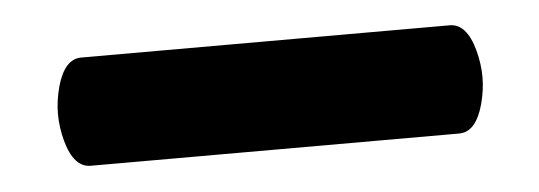

<svg xmlns="http://www.w3.org/2000/svg" viewBox="-26 -350 576 205"><g transform="rotate(-5 262.5 -248.0)"><path d="M460 -190H65Q47 -190 39 -219Q35 -234 35 -248Q35 -262 39 -277Q47 -306 65 -306H460Q478 -306 486 -277Q490 -262 490 -248Q490 -234 486 -219Q478 -190 460 -190Z"/></g></svg>

Font: Lilita One Rus
Style: Regular
Weight: 400
Designer: Juan Montoreano
Foundry: Juan Montoreano
Version: Version 1.002